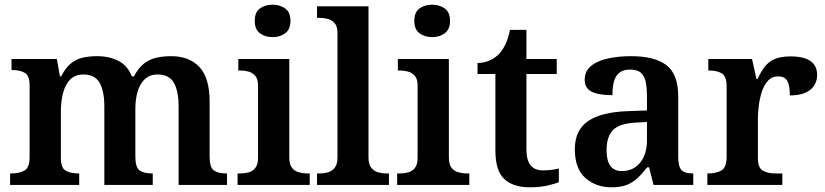

<svg xmlns="http://www.w3.org/2000/svg" viewBox="-20 -787 3512 817"><path d="M23 0V-49H28Q63 -49 84.5 -61.5Q106 -74 106 -119V-423Q106 -465 85.5 -477Q65 -489 32 -489H29V-536H222L235 -462H240Q260 -500 283 -518Q306 -536 333.5 -542Q361 -548 392 -548Q445 -548 484 -528Q523 -508 541 -462H550Q570 -500 594.5 -518Q619 -536 648 -542Q677 -548 708 -548Q785 -548 828.5 -502Q872 -456 872 -354V-121Q872 -74 890.5 -61.5Q909 -49 943 -49H946V0H740V-334Q740 -399 720 -434.5Q700 -470 651 -470Q617 -470 596 -450Q575 -430 565.5 -397Q556 -364 556 -325V-121Q556 -74 574.5 -61.5Q593 -49 627 -49H630V0H424V-334Q424 -399 404 -434.5Q384 -470 335 -470Q299 -470 278 -448Q257 -426 248 -390Q239 -354 239 -313V-115Q239 -72 260 -60.5Q281 -49 314 -49H317V0Z M991 0V-49H1003Q1021 -49 1038 -53.5Q1055 -58 1066.5 -72.5Q1078 -87 1078 -115V-423Q1078 -451 1066 -464.5Q1054 -478 1037 -482.5Q1020 -487 1003 -487H994V-536H1211V-117Q1211 -88 1222 -73.5Q1233 -59 1251 -54Q1269 -49 1285 -49H1298V0ZM1140 -629Q1108 -629 1086 -645.5Q1064 -662 1064 -698Q1064 -735 1086 -751Q1108 -767 1140 -767Q1171 -767 1193.5 -751Q1216 -735 1216 -698Q1216 -662 1193.5 -645.5Q1171 -629 1140 -629Z M1329 0V-49H1341Q1359 -49 1376 -54Q1393 -59 1404.5 -73.5Q1416 -88 1416 -117V-647Q1416 -675 1404 -688.5Q1392 -702 1375 -706.5Q1358 -711 1341 -711H1329V-760H1548V-117Q1548 -88 1559.5 -73.5Q1571 -59 1588.5 -54Q1606 -49 1623 -49H1635V0Z M1670 0V-49H1682Q1700 -49 1717 -53.5Q1734 -58 1745.5 -72.5Q1757 -87 1757 -115V-423Q1757 -451 1745 -464.5Q1733 -478 1716 -482.5Q1699 -487 1682 -487H1673V-536H1890V-117Q1890 -88 1901 -73.5Q1912 -59 1930 -54Q1948 -49 1964 -49H1977V0ZM1819 -629Q1787 -629 1765 -645.5Q1743 -662 1743 -698Q1743 -735 1765 -751Q1787 -767 1819 -767Q1850 -767 1872.5 -751Q1895 -735 1895 -698Q1895 -662 1872.5 -645.5Q1850 -629 1819 -629Z M2234 10Q2164 10 2126 -25Q2088 -60 2088 -147V-472H2012V-519Q2040 -519 2064 -530Q2088 -541 2104 -558Q2119 -574 2131 -599Q2143 -624 2150 -660H2220V-536H2349V-472H2220V-153Q2220 -106 2237.5 -84Q2255 -62 2290 -62Q2309 -62 2325.5 -64Q2342 -66 2358 -70V-12Q2343 -5 2310 2.5Q2277 10 2234 10Z M2582 10Q2516 10 2471 -29.5Q2426 -69 2426 -152Q2426 -233 2482 -271.5Q2538 -310 2651 -314L2733 -317V-374Q2733 -408 2728.5 -434.5Q2724 -461 2708.5 -476Q2693 -491 2661 -491Q2632 -491 2615 -477Q2598 -463 2592 -438.5Q2586 -414 2586 -382Q2527 -382 2497.5 -397Q2468 -412 2468 -448Q2468 -484 2494.5 -506Q2521 -528 2566 -538Q2611 -548 2665 -548Q2766 -548 2816 -509.5Q2866 -471 2866 -377V-121Q2866 -79 2879.5 -64Q2893 -49 2927 -49H2930V0H2761L2742 -75H2734Q2712 -47 2692 -28.5Q2672 -10 2646.5 0Q2621 10 2582 10ZM2626 -59Q2675 -59 2704 -95Q2733 -131 2733 -191V-268L2682 -265Q2614 -261 2587.5 -232.5Q2561 -204 2561 -148Q2561 -59 2626 -59Z M2990 0V-49H2993Q3027 -49 3049.5 -61.5Q3072 -74 3072 -121V-419Q3072 -463 3051 -475Q3030 -487 2997 -487H2994V-536H3180L3199 -451H3204Q3217 -481 3233.5 -502.5Q3250 -524 3276 -535.5Q3302 -547 3344 -547Q3401 -547 3429 -527Q3457 -507 3457 -469Q3457 -428 3427.5 -404.5Q3398 -381 3341 -381Q3341 -422 3330.5 -442Q3320 -462 3291 -462Q3264 -462 3247 -442.5Q3230 -423 3221 -394Q3212 -365 3208.5 -335Q3205 -305 3205 -284V-116Q3205 -72 3226.5 -60.5Q3248 -49 3279 -49H3309V0Z"/></svg>

Font: Noto Naskh Arabic SemiBold
Style: Regular
Weight: 600
Designer: Monotype Design Team, David Williams, Mohamad Dakak and Nizar Qandah
Foundry: Monotype Imaging Inc.
Version: Version 2.016